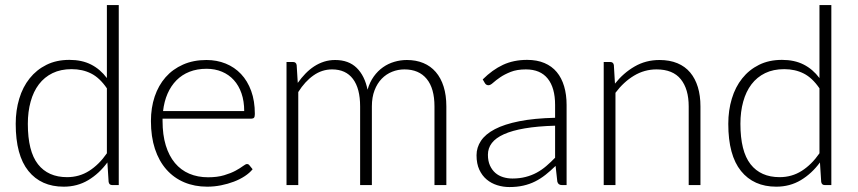

<svg xmlns="http://www.w3.org/2000/svg" viewBox="-20 -748 3466 776"><path d="M433.5 0Q421 0 419 -13L414 -91.5Q381 -46.5 336.8 -20Q292.5 6.5 237.5 6.5Q146 6.5 94.8 -57Q43.5 -120.5 43.5 -247.5Q43.5 -302 57.8 -349.2Q72 -396.5 99.8 -431.2Q127.5 -466 167.8 -486Q208 -506 260.5 -506Q311 -506 348 -487.2Q385 -468.5 412 -432.5V-727.5H460V0ZM251 -32Q300.5 -32 340.5 -57.5Q380.5 -83 412 -128.5V-391Q383 -433.5 348.2 -451Q313.5 -468.5 269.5 -468.5Q225.5 -468.5 192.5 -452.5Q159.5 -436.5 137.2 -407.2Q115 -378 103.8 -337.2Q92.5 -296.5 92.5 -247.5Q92.5 -136.5 133.5 -84.2Q174.5 -32 251 -32Z M814.5 -505.5Q856.5 -505.5 892.2 -491Q928 -476.5 954.2 -448.8Q980.5 -421 995.2 -380.5Q1010 -340 1010 -287.5Q1010 -276.5 1006.8 -272.5Q1003.5 -268.5 996.5 -268.5H637V-259Q637 -203 650 -160.5Q663 -118 687 -89.2Q711 -60.5 745 -46Q779 -31.5 821 -31.5Q858.5 -31.5 886 -39.8Q913.5 -48 932.2 -58.2Q951 -68.5 962 -76.8Q973 -85 978 -85Q984.5 -85 988 -80L1001 -64Q989 -49 969.2 -36Q949.5 -23 925.2 -13.8Q901 -4.5 873.2 1Q845.5 6.5 817.5 6.5Q766.5 6.5 724.5 -11.2Q682.5 -29 652.5 -63Q622.5 -97 606.2 -146.2Q590 -195.5 590 -259Q590 -312.5 605.2 -357.8Q620.5 -403 649.2 -435.8Q678 -468.5 719.8 -487Q761.5 -505.5 814.5 -505.5ZM815 -470Q776.5 -470 746 -458Q715.5 -446 693.2 -423.5Q671 -401 657.2 -369.5Q643.5 -338 639 -299H967Q967 -339 956 -370.8Q945 -402.5 925 -424.5Q905 -446.5 877 -458.2Q849 -470 815 -470Z M1138 0V-497.5H1164Q1177 -497.5 1179 -485L1183.5 -413Q1198 -433.5 1214.5 -450.5Q1231 -467.5 1249.8 -479.8Q1268.5 -492 1289.8 -498.8Q1311 -505.5 1334.5 -505.5Q1389 -505.5 1421.5 -473.8Q1454 -442 1465.5 -385.5Q1474.5 -416.5 1490.8 -439Q1507 -461.5 1528 -476.2Q1549 -491 1573.8 -498.2Q1598.5 -505.5 1624.5 -505.5Q1661.5 -505.5 1691 -493.2Q1720.5 -481 1741.2 -457Q1762 -433 1773 -398Q1784 -363 1784 -318V0H1736V-318Q1736 -391 1704.5 -429.2Q1673 -467.5 1614.5 -467.5Q1588.5 -467.5 1564.8 -458Q1541 -448.5 1522.8 -429.8Q1504.5 -411 1493.8 -383Q1483 -355 1483 -318V0H1435.5V-318Q1435.5 -390.5 1406.5 -429Q1377.5 -467.5 1322 -467.5Q1281.5 -467.5 1247 -443.2Q1212.5 -419 1185.5 -376V0Z M2251 0Q2236 0 2232.5 -14L2225.5 -77.5Q2205 -57.5 2184.8 -41.5Q2164.5 -25.5 2142.5 -14.5Q2120.5 -3.5 2095 2.2Q2069.5 8 2039 8Q2013.5 8 1989.5 0.5Q1965.5 -7 1947 -22.5Q1928.5 -38 1917.2 -62.2Q1906 -86.5 1906 -120.5Q1906 -152 1924 -179Q1942 -206 1980.2 -226Q2018.5 -246 2078.8 -258Q2139 -270 2223.5 -272V-324Q2223.5 -393 2193.8 -430.2Q2164 -467.5 2105.5 -467.5Q2069.5 -467.5 2044.2 -457.5Q2019 -447.5 2001.5 -435.5Q1984 -423.5 1973 -413.5Q1962 -403.5 1954.5 -403.5Q1944.5 -403.5 1939.5 -412.5L1931 -427Q1970 -466 2013 -486Q2056 -506 2110.5 -506Q2150.5 -506 2180.5 -493.2Q2210.5 -480.5 2230.2 -456.8Q2250 -433 2260 -399.2Q2270 -365.5 2270 -324V0ZM2051 -26.5Q2080 -26.5 2104.2 -32.8Q2128.5 -39 2149.2 -50.2Q2170 -61.5 2188 -77Q2206 -92.5 2223.5 -110.5V-240Q2152.5 -238 2101.2 -229.2Q2050 -220.5 2016.8 -205.5Q1983.5 -190.5 1967.8 -169.8Q1952 -149 1952 -122.5Q1952 -97.5 1960.2 -79.2Q1968.5 -61 1982 -49.2Q1995.5 -37.5 2013.5 -32Q2031.5 -26.5 2051 -26.5Z M2420 0V-497.5H2446Q2459 -497.5 2461 -485L2465.5 -410Q2499.5 -453 2544.8 -479.2Q2590 -505.5 2645.5 -505.5Q2686.5 -505.5 2717.8 -492.5Q2749 -479.5 2769.5 -455Q2790 -430.5 2800.5 -396Q2811 -361.5 2811 -318V0H2763.5V-318Q2763.5 -388 2731.5 -427.8Q2699.5 -467.5 2633.5 -467.5Q2584.5 -467.5 2542.5 -442.2Q2500.5 -417 2467.5 -373V0Z M3313.5 0Q3301 0 3299 -13L3294 -91.5Q3261 -46.5 3216.8 -20Q3172.5 6.5 3117.5 6.5Q3026 6.5 2974.8 -57Q2923.5 -120.5 2923.5 -247.5Q2923.5 -302 2937.8 -349.2Q2952 -396.5 2979.8 -431.2Q3007.5 -466 3047.8 -486Q3088 -506 3140.5 -506Q3191 -506 3228 -487.2Q3265 -468.5 3292 -432.5V-727.5H3340V0ZM3131 -32Q3180.5 -32 3220.5 -57.5Q3260.5 -83 3292 -128.5V-391Q3263 -433.5 3228.2 -451Q3193.5 -468.5 3149.5 -468.5Q3105.5 -468.5 3072.5 -452.5Q3039.5 -436.5 3017.2 -407.2Q2995 -378 2983.8 -337.2Q2972.5 -296.5 2972.5 -247.5Q2972.5 -136.5 3013.5 -84.2Q3054.5 -32 3131 -32Z"/></svg>

Font: Lato Light
Style: Regular
Weight: 300
Designer: Lukasz Dziedzic
Foundry: Lukasz Dziedzic
Version: Version 1.104; Western+Polish opensource